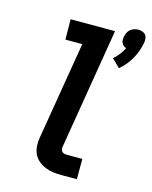

<svg xmlns="http://www.w3.org/2000/svg" viewBox="-116 -847 732 923"><g transform="rotate(15 250.0 -385.5)"><path d="M414 -568 374 -607Q389 -620 401.5 -636Q414 -652 423 -670Q415 -672 409.5 -677Q404 -682 400.5 -688.5Q397 -695 396.5 -703Q396 -711 398 -719Q399 -729 404 -739.5Q409 -750 417 -757Q425 -764 436 -767.5Q447 -771 457 -771Q467 -771 477 -767.5Q487 -764 493 -757Q499 -750 500 -739.5Q501 -729 500 -719Q496 -698 489 -677.5Q482 -657 471 -637Q460 -617 445.5 -599.5Q431 -582 414 -568ZM282 0Q261 0 240 -2.5Q219 -5 199.5 -13Q180 -21 164.5 -34Q149 -47 140.5 -65Q132 -83 130.5 -104Q129 -125 133 -147L214 -634H130L129 -735H350L250 -130Q249 -124 251 -117.5Q253 -111 258 -107Q263 -103 269 -102Q275 -101 282 -101H357V0Z"/></g></svg>

Font: Iosevka Etoile
Style: Bold Italic
Weight: 700
Italic angle: -9°
Designer: Belleve Invis
Foundry: Belleve Invis
Version: Version 28.1.0; ttfautohint (v1.8.4)